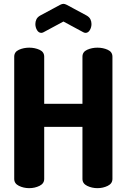

<svg xmlns="http://www.w3.org/2000/svg" viewBox="-20 -979 659 999"><path d="M409 -319H210V-48Q210 -24 185.5 -12Q161 0 132 0Q103 0 78.5 -12Q54 -24 54 -48V-684Q54 -709 78.5 -720Q103 -731 132 -731Q161 -731 185.5 -720Q210 -709 210 -684V-439H409V-684Q409 -709 433.5 -720Q458 -731 487 -731Q516 -731 540.5 -720Q565 -709 565 -684V-48Q565 -24 540.5 -12Q516 0 487 0Q458 0 433.5 -12Q409 -24 409 -48ZM206 -811Q200 -808 195 -808Q181 -808 172.5 -822.5Q164 -837 164 -854Q164 -867 169.5 -878.5Q175 -890 189 -898L293 -954Q303 -959 310 -959Q317 -959 327 -954L431 -898Q445 -890 450.5 -878.5Q456 -867 456 -854Q456 -837 447.5 -822.5Q439 -808 425 -808Q420 -808 414 -811L310 -867Z"/></svg>

Font: AkaAcidDosis
Style: ExtraBold
Weight: 800
Designer: Edgar Tolentino, Pablo Impallari, Igino Marini, Aka-Acid
Foundry: Edgar Tolentino, Pablo Impallari, Igino Marini, Aka-Acid
Version: Version 1.007